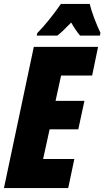

<svg xmlns="http://www.w3.org/2000/svg" viewBox="-25 -951 528 971"><path d="M146 -714H471L441 -569H284L256 -441H402L371 -297H226L193 -147H351L320 0H-5ZM163 -783Q220 -841 283 -931H429Q435 -903 451 -860.5Q467 -818 483 -785L480 -771H380Q359 -795 335 -837Q290 -790 265 -771H161Z"/></svg>

Font: Noto Sans UI CondBlack
Style: Italic
Weight: 900
Width: 3
Italic angle: -12°
Designer: Monotype Design Team
Foundry: Monotype Imaging Inc.
Version: Version 1.001